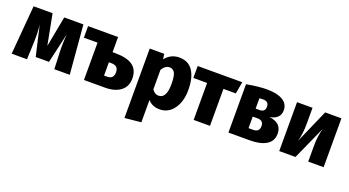

<svg xmlns="http://www.w3.org/2000/svg" viewBox="-53 -1147 3579 1967"><g transform="rotate(20 1736.0 -163.5)"><path d="M607 -533 652 0H484L477 -172Q472 -266 482 -379L407 -52H262L187 -379Q198 -290 193 -172L186 0H19L64 -533H271L335 -200L398 -533Z M1013 -368Q1145 -368 1206.5 -322Q1268 -276 1268 -183Q1268 -95 1205.5 -47.5Q1143 0 1038 0H807V-407H658V-533H986L985 -532V-368ZM1019 -113Q1089 -113 1089 -186Q1089 -222 1070.5 -240Q1052 -258 1010 -258H985V-113Z M1648 -551Q1748 -551 1797.5 -476.5Q1847 -402 1847 -268Q1847 -142 1789 -62Q1731 18 1635 18Q1556 18 1508 -37V206L1330 224V-533H1488L1496 -476Q1555 -551 1648 -551ZM1578 -110Q1664 -110 1664 -266Q1664 -357 1645 -389.5Q1626 -422 1589 -422Q1541 -422 1508 -366V-153Q1537 -110 1578 -110Z M2339 -533 2316 -403H2181V0H2003V-403H1853V-533Z M2724 -293Q2860 -277 2860 -161Q2860 -80 2795 -40Q2730 0 2618 0H2382V-527Q2515 -551 2603 -551Q2714 -551 2775.5 -514.5Q2837 -478 2837 -407Q2837 -314 2724 -293ZM2599 -441Q2576 -441 2560 -439V-326H2603Q2663 -326 2663 -384Q2663 -441 2599 -441ZM2611 -113Q2678 -113 2678 -178Q2678 -239 2612 -239H2560V-113Z M3420 -533V0H3252V-175Q3252 -277 3277 -365L3113 0H2936V-533H3105V-355Q3105 -252 3081 -165L3243 -533Z"/></g></svg>

Font: FiraGO ExtraBold
Style: Regular
Weight: 800
Designer: bBox Type
Foundry: bBox Type GmbH
Version: Version 1.001;PS 001.001;hotconv 1.0.88;makeotf.lib2.5.64775